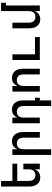

<svg xmlns="http://www.w3.org/2000/svg" viewBox="1305 -2080 990 3640"><g transform="rotate(-90 1800.0 -260.0)"><path d="M256 8Q229 8 203.5 1Q178 -6 157 -21.5Q136 -37 121 -59.5Q106 -82 97.5 -106.5Q89 -131 86 -157.5Q83 -184 83 -210V-735H190V-520H517V-428H190V-210Q190 -186 195.5 -162.5Q201 -139 216 -120.5Q231 -102 253.5 -93Q276 -84 300 -84Q324 -84 346.5 -93Q369 -102 384 -120.5Q399 -139 404.5 -162.5Q410 -186 410 -210V-312H517V0H410V-97Q401 -74 386 -53.5Q371 -33 350.5 -18.5Q330 -4 305.5 2Q281 8 256 8Z M683 215V-520H790V-423Q799 -446 814 -466.5Q829 -487 849.5 -501.5Q870 -516 894.5 -522Q919 -528 944 -528Q971 -528 996.5 -521Q1022 -514 1043 -498.5Q1064 -483 1079 -460.5Q1094 -438 1102.5 -413.5Q1111 -389 1114 -362.5Q1117 -336 1117 -310V0H1010V-310Q1010 -334 1004.5 -357.5Q999 -381 984 -399.5Q969 -418 946.5 -427Q924 -436 900 -436Q876 -436 853.5 -427Q831 -418 816 -399.5Q801 -381 795.5 -357.5Q790 -334 790 -310V215Z M1610 215V-310Q1610 -334 1604.5 -357.5Q1599 -381 1584 -399.5Q1569 -418 1546.5 -427Q1524 -436 1500 -436Q1476 -436 1453.5 -427Q1431 -418 1416 -399.5Q1401 -381 1395.5 -357.5Q1390 -334 1390 -310V0H1283V-520H1390V-423Q1399 -446 1414 -466.5Q1429 -487 1449.5 -501.5Q1470 -516 1494.5 -522Q1519 -528 1544 -528Q1571 -528 1596.5 -521Q1622 -514 1643 -498.5Q1664 -483 1679 -460.5Q1694 -438 1702.5 -413.5Q1711 -389 1714 -362.5Q1717 -336 1717 -310V-92H1767V0H1717V215Z M1883 0V-520H1990V-423Q1999 -446 2014 -466.5Q2029 -487 2049.5 -501.5Q2070 -516 2094.5 -522Q2119 -528 2144 -528Q2171 -528 2196.5 -521Q2222 -514 2243 -498.5Q2264 -483 2279 -460.5Q2294 -438 2302.5 -413.5Q2311 -389 2314 -362.5Q2317 -336 2317 -310V0H2210V-310Q2210 -334 2204.5 -357.5Q2199 -381 2184 -399.5Q2169 -418 2146.5 -427Q2124 -436 2100 -436Q2076 -436 2053.5 -427Q2031 -418 2016 -399.5Q2001 -381 1995.5 -357.5Q1990 -334 1990 -310V0Z M2483 0V-520H2590V-92H2917V0Z M3256 8Q3229 8 3203.5 1Q3178 -6 3157 -21.5Q3136 -37 3121 -59.5Q3106 -82 3097.5 -106.5Q3089 -131 3086 -157.5Q3083 -184 3083 -210V-520H3190V-210Q3190 -186 3195.5 -162.5Q3201 -139 3216 -120.5Q3231 -102 3253.5 -93Q3276 -84 3300 -84Q3324 -84 3346.5 -93Q3369 -102 3384 -120.5Q3399 -139 3404.5 -162.5Q3410 -186 3410 -210V-735H3567V-643H3517V0H3410V-97Q3401 -74 3386 -53.5Q3371 -33 3350.5 -18.5Q3330 -4 3305.5 2Q3281 8 3256 8Z"/></g></svg>

Font: Iosevka Semibold Extended
Style: Regular
Weight: 600
Width: 7
Monospace: yes
Designer: Belleve Invis
Foundry: Belleve Invis
Version: Version 32.5.0; ttfautohint (v1.8.4)